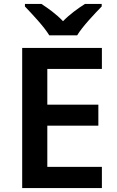

<svg xmlns="http://www.w3.org/2000/svg" viewBox="-20 -958 598 978"><path d="M231 -778H373C400 -823 462 -888 498 -925V-938H413C378 -916 336 -886 301 -850C267 -886 226 -915 191 -938H107V-925C143 -887 204 -823 231 -778ZM499 0V-108H221V-318H481V-425H221V-607H499V-714H93V0Z"/></svg>

Font: Noto Sans Bengali UI SemiBold
Style: Regular
Weight: 600
Designer: Jelle Bosma - Monotype Design Team
Foundry: Monotype Imaging Inc.
Version: Version 2.003